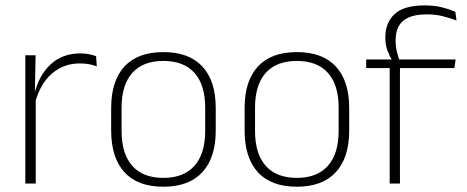

<svg xmlns="http://www.w3.org/2000/svg" viewBox="-20 -696 1772 728"><path d="M112.5 -305 99.5 -334 110 -337.5Q126.5 -409.5 171.5 -451.5Q216.5 -493.5 284.5 -493.5Q304 -493.5 319 -490.2Q334 -487 344.5 -483L347 -444Q334.5 -449.5 318 -452.5Q301.5 -455.5 282 -455.5Q222.5 -455.5 177.5 -417.5Q132.5 -379.5 112.5 -305ZM115.5 0H76V-486.5H115L112 -338L115.5 -334.5Z M599.5 12Q502 12 451.8 -43Q401.5 -98 401.5 -201V-286.5Q401.5 -389.5 452 -444Q502.5 -498.5 599.5 -498.5Q696.5 -498.5 747.2 -444Q798 -389.5 798 -286.5V-201Q798 -98 747.2 -43Q696.5 12 599.5 12ZM599.5 -21.5Q676.5 -21.5 717.2 -67.2Q758 -113 758 -199.5V-288Q758 -374 717.5 -419.5Q677 -465 599.5 -465Q522 -465 481.5 -419.5Q441 -374 441 -288V-199.5Q441 -113 481.5 -67.2Q522 -21.5 599.5 -21.5Z M1105.5 12Q1008 12 957.8 -43Q907.5 -98 907.5 -201V-286.5Q907.5 -389.5 958 -444Q1008.5 -498.5 1105.5 -498.5Q1202.5 -498.5 1253.2 -444Q1304 -389.5 1304 -286.5V-201Q1304 -98 1253.2 -43Q1202.5 12 1105.5 12ZM1105.5 -21.5Q1182.5 -21.5 1223.2 -67.2Q1264 -113 1264 -199.5V-288Q1264 -374 1223.5 -419.5Q1183 -465 1105.5 -465Q1028 -465 987.5 -419.5Q947 -374 947 -288V-199.5Q947 -113 987.5 -67.2Q1028 -21.5 1105.5 -21.5Z M1589.5 -675.5Q1626 -675.5 1653.8 -668.8Q1681.5 -662 1706.5 -651.5L1711 -618.5Q1683.5 -628.5 1657.2 -635Q1631 -641.5 1598 -641.5Q1555.5 -641.5 1529.2 -629.8Q1503 -618 1491.5 -596.2Q1480 -574.5 1480 -544V-541.5Q1480 -519.5 1484.8 -500.2Q1489.5 -481 1495 -465.5L1466 -463.5V-469Q1457 -483 1449 -504.8Q1441 -526.5 1441 -552V-554.5Q1441 -610 1476.5 -642.8Q1512 -675.5 1589.5 -675.5ZM1496.5 0H1457.5V-455H1496.5ZM1703 -438H1368.5V-470.5H1472.5H1487.5H1707.5Z"/></svg>

Font: Anek Kannada ExtraLight
Style: Regular
Weight: 250
Version: Version 1.003